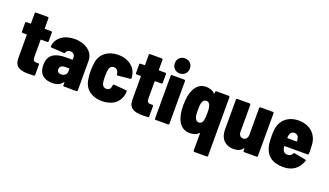

<svg xmlns="http://www.w3.org/2000/svg" viewBox="-80 -1319 3574 2083"><g transform="rotate(20 1707.0 -277.0)"><path d="M321 -405V-505C321 -512 316 -517 309 -517H238C235 -517 233 -519 233 -522V-638C233 -645 228 -650 221 -650H86C79 -650 74 -645 74 -638V-522C74 -519 72 -517 69 -517H24C17 -517 12 -512 12 -505V-405C12 -398 17 -393 24 -393H69C72 -393 74 -391 74 -388V-123C74 -19 138 2 238 2C256 2 276 1 296 0C304 0 308 -5 308 -12V-130C308 -137 303 -142 296 -142H274C247 -141 233 -155 233 -190V-388C233 -391 235 -393 238 -393H309C316 -393 321 -398 321 -405Z M579 -525C457 -525 369 -459 362 -362C362 -355 366 -352 374 -351L519 -342C527 -341 529 -345 532 -352C537 -371 556 -383 580 -383C613 -383 634 -363 634 -332V-310C634 -307 632 -305 629 -305H560C432 -305 354 -265 354 -144C354 -25 432 8 512 8C567 7 605 -10 628 -45C631 -49 634 -47 634 -43V-12C634 -5 639 0 646 0H788C795 0 800 -5 800 -12V-355C800 -454 708 -525 579 -525ZM568 -113C540 -113 522 -129 522 -156C522 -187 545 -204 584 -204H629C632 -204 634 -202 634 -199V-169C634 -134 602 -113 568 -113Z M1084 8C1202 8 1285 -52 1300 -157C1301 -165 1302 -173 1302 -182C1302 -189 1297 -192 1291 -193L1150 -205C1143 -206 1138 -202 1137 -194C1137 -189 1136 -184 1135 -179C1131 -154 1115 -134 1083 -134C1055 -134 1038 -151 1031 -179C1026 -200 1025 -227 1025 -260C1025 -289 1026 -316 1031 -336C1037 -365 1054 -383 1083 -383C1111 -383 1130 -366 1136 -341L1139 -325C1139 -322 1139 -321 1139 -319C1140 -314 1143 -311 1148 -311C1149 -311 1150 -311 1151 -311L1292 -325C1298 -326 1303 -329 1303 -336C1303 -337 1303 -337 1303 -338C1302 -349 1301 -360 1299 -370C1280 -465 1198 -525 1084 -525C966 -525 885 -462 867 -364C863 -338 858 -297 858 -260C858 -227 861 -186 867 -156C885 -53 965 8 1084 8Z M1638 -405V-505C1638 -512 1633 -517 1626 -517H1555C1552 -517 1550 -519 1550 -522V-638C1550 -645 1545 -650 1538 -650H1403C1396 -650 1391 -645 1391 -638V-522C1391 -519 1389 -517 1386 -517H1341C1334 -517 1329 -512 1329 -505V-405C1329 -398 1334 -393 1341 -393H1386C1389 -393 1391 -391 1391 -388V-123C1391 -19 1455 2 1555 2C1573 2 1593 1 1613 0C1621 0 1625 -5 1625 -12V-130C1625 -137 1620 -142 1613 -142H1591C1564 -141 1550 -155 1550 -190V-388C1550 -391 1552 -393 1555 -393H1626C1633 -393 1638 -398 1638 -405Z M1775 -563C1825 -563 1862 -600 1862 -650C1862 -702 1825 -737 1775 -737C1724 -737 1688 -702 1688 -650C1688 -600 1724 -563 1775 -563ZM1704 0H1846C1853 0 1858 -5 1858 -12V-505C1858 -512 1853 -517 1846 -517H1704C1697 -517 1692 -512 1692 -505V-12C1692 -5 1697 0 1704 0Z M2205 -505V-488C2205 -484 2202 -483 2199 -486C2172 -515 2135 -525 2096 -525C2010 -525 1960 -461 1939 -360C1933 -327 1930 -294 1930 -251C1930 -208 1933 -183 1939 -151C1958 -53 2009 8 2097 8C2136 8 2172 0 2199 -30C2202 -33 2205 -32 2205 -28V171C2205 178 2210 183 2217 183H2359C2366 183 2371 178 2371 171V-505C2371 -512 2366 -517 2359 -517H2217C2210 -517 2205 -512 2205 -505ZM2200 -184C2195 -154 2178 -134 2151 -134C2126 -134 2109 -154 2102 -184C2098 -201 2097 -219 2097 -238C2097 -269 2096 -302 2101 -330C2107 -362 2124 -383 2151 -383C2178 -383 2194 -362 2200 -330C2205 -308 2205 -283 2205 -258C2205 -232 2204 -207 2200 -184Z M2714 -505V-197C2714 -159 2694 -135 2662 -135C2631 -135 2612 -158 2612 -196V-505C2612 -512 2607 -517 2600 -517H2458C2451 -517 2446 -512 2446 -505V-159C2446 -45 2517 8 2601 8C2647 8 2684 -5 2708 -38C2711 -42 2714 -40 2714 -36V-12C2714 -5 2719 0 2726 0H2868C2875 0 2880 -5 2880 -12V-505C2880 -512 2875 -517 2868 -517H2726C2719 -517 2714 -512 2714 -505Z M3389 -329C3381 -444 3296 -525 3166 -525C3048 -525 2966 -456 2950 -352C2947 -331 2945 -301 2945 -275C2945 -229 2946 -190 2954 -155C2977 -51 3047 8 3177 8C3280 8 3351 -43 3383 -137C3386 -145 3382 -150 3374 -151L3246 -176C3239 -177 3234 -175 3231 -168C3221 -146 3201 -134 3173 -134C3143 -134 3124 -152 3117 -179C3114 -188 3113 -197 3112 -207C3112 -210 3114 -212 3117 -212H3379C3386 -212 3391 -216 3391 -224C3391 -234 3392 -245 3392 -258C3392 -281 3391 -307 3389 -329ZM3168 -383C3197 -383 3216 -364 3220 -336C3222 -327 3223 -318 3224 -308C3224 -305 3222 -303 3219 -303H3117C3114 -303 3112 -305 3112 -308C3112 -318 3113 -327 3115 -336C3120 -364 3138 -383 3168 -383Z"/></g></svg>

Font: Barlow Semi Condensed ExtraBold
Style: Regular
Weight: 800
Width: 4
Designer: Jeremy Tribby
Foundry: Tribby Type
Version: Version 1.422;hotconv 1.0.109;makeotfexe 2.5.65596